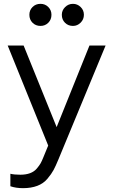

<svg xmlns="http://www.w3.org/2000/svg" viewBox="-20 -764 590 1000"><path d="M191 -629Q166 -629 149.5 -645.5Q133 -662 133 -687Q133 -711 149.5 -727.5Q166 -744 191 -744Q215 -744 231.5 -727.5Q248 -711 248 -687Q248 -662 231.5 -645.5Q215 -629 191 -629ZM360 -629Q335 -629 318.5 -645.5Q302 -662 302 -687Q302 -710 319 -727Q336 -744 360 -744Q383 -744 400 -727.5Q417 -711 417 -687Q417 -663 400 -646Q383 -629 360 -629ZM446 -527H530L284 67Q270 101 259 121.5Q248 142 227 167Q206 192 174 204Q142 216 100 216Q63 216 34 206V141Q54 146 86 146Q115 146 136.5 138Q158 130 171.5 114Q185 98 191.5 86.5Q198 75 206 55L231 -6L20 -527H103L275 -102Z"/></svg>

Font: Plus Jakarta Display Light
Style: Regular
Weight: 300
Designer: Gumpita Rahayu
Foundry: Tokotype Studio
Version: Version 1.000;hotconv 1.0.109;makeotfexe 2.5.65596